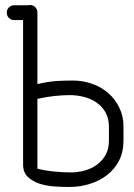

<svg xmlns="http://www.w3.org/2000/svg" viewBox="-20 -745 532 765"><path d="M472 -184Q472 -139 454 -104.5Q436 -70 406 -47Q376 -24 337 -12Q298 0 256 0Q230 0 198 -2Q166 -4 138 -13Q110 -22 91 -40Q72 -58 72 -90V-665H36Q24 -665 15.5 -673.5Q7 -682 7 -695Q7 -707 15.5 -715.5Q24 -724 36 -724H91Q93 -725 101 -725Q112 -725 120.5 -716.5Q129 -708 129 -696V-410Q177 -421 209.5 -422.5Q242 -424 265 -424H272Q311 -424 347.5 -411Q384 -398 411.5 -374Q439 -350 455.5 -316Q472 -282 472 -241ZM414 -240Q414 -273 400.5 -297Q387 -321 364.5 -336.5Q342 -352 314 -359Q286 -366 258 -366Q230 -366 197 -362.5Q164 -359 129 -351V-73Q160 -65 196.5 -61.5Q233 -58 262 -58Q290 -58 317.5 -65.5Q345 -73 366.5 -89Q388 -105 401 -128.5Q414 -152 414 -184Z"/></svg>

Font: VDS
Style: Thin
Weight: 100
Width: 0
Designer: artmaker
Foundry: artmaker
Version: Version 1.000 2012 initial release